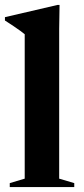

<svg xmlns="http://www.w3.org/2000/svg" viewBox="-22 -757 338 777"><path d="M217.5 -34 278.5 -16V0H17.5V-16L78 -34V-618.5Q71.5 -624 60.2 -632.2Q49 -640.5 33.2 -651Q17.5 -661.5 -2 -674V-687.5L210.5 -737H219L217.5 -640.5Z"/></svg>

Font: Newsreader 60pt SemiBold
Style: Regular
Weight: 600
Designer: Hugues Gentile
Foundry: Production Type
Version: Version 1.003